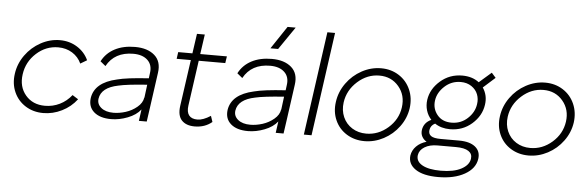

<svg xmlns="http://www.w3.org/2000/svg" viewBox="-56 -938 4131 1348"><g transform="rotate(5 2009.5 -264.0)"><path d="M42 -249Q51.8 -320.3 95 -380.6Q138.2 -440.9 202.9 -476.1Q267.6 -511.2 337.9 -511.2Q405.3 -511.2 459.2 -477.5Q513.2 -443.8 539.1 -387.2L493.2 -359.9Q472.2 -406.2 429 -433.1Q385.7 -460 330.1 -460Q243.2 -460 176.3 -399.2Q109.4 -338.4 97.2 -250Q84.5 -162.1 134.8 -102.5Q185.1 -43 272 -43Q327.1 -43 375.5 -66.7Q423.8 -90.3 459 -134.8L500 -108.9Q458 -53.7 395 -22.5Q332 8.8 264.2 8.8Q193.8 8.8 139.2 -25.4Q84.5 -59.6 58.1 -118.9Q31.7 -178.2 42 -249Z M866.7 -509.8Q955.1 -509.8 1004.6 -466.6Q1054.2 -423.3 1042.5 -342.8L1006.8 -86.9Q1003.9 -63 993.7 4.9H938.5L949.7 -76.2Q918.5 -36.1 859.1 -13.2Q799.8 9.8 742.7 9.8Q663.6 9.8 621.6 -26.9Q579.6 -63.5 587.9 -126Q605 -236.3 759.8 -271Q827.1 -289.1 981.9 -298.8L986.8 -336.9Q995.1 -394 959.7 -427.5Q924.3 -460.9 858.9 -460.9Q727.5 -460.9 670.9 -357.9L633.8 -388.2Q664.1 -446.8 723.9 -478.3Q783.7 -509.8 866.7 -509.8ZM642.6 -126Q637.2 -87.4 668.5 -61.8Q699.7 -36.1 754.9 -36.1Q796.4 -36.1 840.8 -50Q885.3 -64 920.9 -93.8Q956.5 -123.5 961.9 -161.1L962.9 -160.2L974.6 -252.9Q833.5 -243.2 772.9 -229Q654.3 -205.1 642.6 -126Z M1275.4 -132.8Q1269 -86.9 1287.1 -63.5Q1305.2 -40 1346.7 -40Q1386.7 -40 1439.5 -74.2L1453.6 -32.2Q1403.3 9.8 1331.5 9.8Q1270.5 9.8 1239.7 -23.7Q1209 -57.1 1218.3 -125L1264.6 -452.1H1164.6L1171.4 -500H1271.5L1291.5 -639.2H1346.7L1326.7 -500H1514.6L1507.3 -452.1H1320.3Z M1831.1 -509.8Q1919.4 -509.8 1969 -466.6Q2018.6 -423.3 2006.8 -342.8L1971.2 -86.9Q1968.3 -63 1958 4.9H1902.8L1914.1 -76.2Q1882.8 -36.1 1823.5 -13.2Q1764.2 9.8 1707 9.8Q1627.9 9.8 1585.9 -26.9Q1543.9 -63.5 1552.2 -126Q1569.3 -236.3 1724.1 -271Q1791.5 -289.1 1946.3 -298.8L1951.2 -336.9Q1959.5 -394 1924.1 -427.5Q1888.7 -460.9 1823.2 -460.9Q1691.9 -460.9 1635.3 -357.9L1598.1 -388.2Q1628.4 -446.8 1688.2 -478.3Q1748 -509.8 1831.1 -509.8ZM1606.9 -126Q1601.6 -87.4 1632.8 -61.8Q1664.1 -36.1 1719.2 -36.1Q1760.7 -36.1 1805.2 -50Q1849.6 -64 1885.3 -93.8Q1920.9 -123.5 1926.3 -161.1L1927.2 -160.2L1939 -252.9Q1797.9 -243.2 1737.3 -229Q1618.7 -205.1 1606.9 -126ZM1814 -583 1920.9 -743.2H1978L1868.2 -583Z M2202.6 -730H2256.8L2154.8 0H2100.6Z M2304.7 -249Q2314.5 -320.3 2357.7 -380.6Q2400.9 -440.9 2465.8 -476.1Q2530.8 -511.2 2601.6 -511.2Q2671.9 -511.2 2726.8 -476.1Q2781.7 -440.9 2808.1 -380.6Q2834.5 -320.3 2824.7 -249Q2814.5 -178.2 2771 -118.9Q2727.5 -59.6 2662.8 -25.4Q2598.1 8.8 2527.8 8.8Q2457.5 8.8 2402.3 -25.4Q2347.2 -59.6 2320.8 -118.9Q2294.4 -178.2 2304.7 -249ZM2359.4 -250Q2351.6 -193.4 2372.3 -146.2Q2393.1 -99.1 2436.3 -72Q2479.5 -44.9 2535.6 -44.9Q2621.1 -44.9 2689.2 -104.5Q2757.3 -164.1 2769.5 -250Q2781.7 -336.4 2730 -397.7Q2678.2 -459 2593.8 -459Q2508.3 -459 2439.9 -397.7Q2371.6 -336.4 2359.4 -250Z M3377.4 -547.9 3407.2 -514.2 3323.2 -439Q3359.4 -385.3 3349.1 -318.8Q3337.9 -240.7 3273.2 -183.8Q3208.5 -127 3119.1 -127Q3056.6 -127 3012.2 -157.2Q2981 -142.1 2976.1 -108.9Q2972.2 -82 2991.5 -67.6Q3010.7 -53.2 3061.5 -53.2H3190.4Q3265.1 -53.2 3304 -22Q3342.8 9.3 3335.4 63Q3325.7 131.8 3252 173.3Q3178.2 214.8 3065.4 214.8Q2960 214.8 2905.5 178Q2851.1 141.1 2858.4 81.1Q2864.3 43.5 2892.1 15.4Q2919.9 -12.7 2963.4 -24.9Q2941.9 -37.6 2930.9 -58.1Q2919.9 -78.6 2923.3 -104Q2930.7 -157.2 2983.4 -181.2Q2958.5 -208 2947.8 -243.9Q2937 -279.8 2942.4 -318.8Q2953.6 -396 3018.8 -452.9Q3084 -509.8 3173.3 -509.8Q3244.1 -509.8 3291.5 -473.1ZM2910.2 74.2Q2904.3 118.2 2949.7 143.6Q2995.1 168.9 3080.1 168.9Q3170.4 168.9 3224.1 140.4Q3277.8 111.8 3284.2 66.9Q3289.6 32.7 3261.2 13.4Q3232.9 -5.9 3171.4 -5.9H3042.5Q2987.3 -5.9 2951.4 16.1Q2915.5 38.1 2910.2 74.2ZM2997.1 -318.8Q2989.3 -261.2 3024.7 -217.5Q3060.1 -173.8 3125.5 -173.8Q3191.4 -173.8 3238.5 -217.3Q3285.6 -260.7 3293.5 -318.8Q3299.3 -355.5 3286.6 -388.2Q3273.9 -420.9 3242.2 -442.4Q3210.4 -463.9 3166.5 -463.9Q3101.1 -463.9 3053 -419.7Q3004.9 -375.5 2997.1 -318.8Z M3460.9 -249Q3470.7 -320.3 3513.9 -380.6Q3557.1 -440.9 3622.1 -476.1Q3687 -511.2 3757.8 -511.2Q3828.1 -511.2 3883.1 -476.1Q3938 -440.9 3964.4 -380.6Q3990.7 -320.3 3981 -249Q3970.7 -178.2 3927.2 -118.9Q3883.8 -59.6 3819.1 -25.4Q3754.4 8.8 3684.1 8.8Q3613.8 8.8 3558.6 -25.4Q3503.4 -59.6 3477.1 -118.9Q3450.7 -178.2 3460.9 -249ZM3515.6 -250Q3507.8 -193.4 3528.6 -146.2Q3549.3 -99.1 3592.5 -72Q3635.7 -44.9 3691.9 -44.9Q3777.3 -44.9 3845.5 -104.5Q3913.6 -164.1 3925.8 -250Q3938 -336.4 3886.2 -397.7Q3834.5 -459 3750 -459Q3664.6 -459 3596.2 -397.7Q3527.8 -336.4 3515.6 -250Z"/></g></svg>

Font: Human Sans Light
Style: Italic
Weight: 300
Italic angle: -8°
Designer: Tim Radville
Foundry: Continuum
Version: Version 1.000;FEAKit 1.0